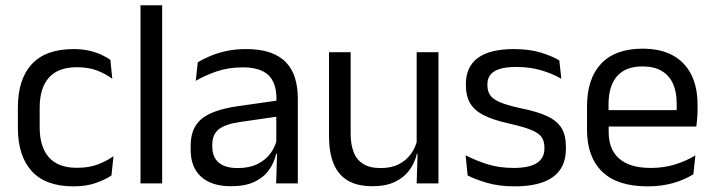

<svg xmlns="http://www.w3.org/2000/svg" viewBox="-20 -682 2656 714"><path d="M254 11Q149 11 97.8 -45.8Q46.5 -102.5 46.5 -206.5V-282.5Q46.5 -387 98 -443.2Q149.5 -499.5 254 -499.5Q285 -499.5 310.5 -493.8Q336 -488 356.2 -478.8Q376.5 -469.5 390.5 -459.5L397.5 -389Q374 -407 341.8 -419.5Q309.5 -432 266 -432Q196 -432 161.8 -393.2Q127.5 -354.5 127.5 -280.5V-208.5Q127.5 -136 161.8 -97Q196 -58 266 -58Q311 -58 343.8 -70.5Q376.5 -83 402 -101L394.5 -29.5Q372.5 -14.5 337 -1.8Q301.5 11 254 11Z M502.5 0V-662.5H583V0Z M1007 0 1010.5 -118.5 1007.5 -131V-286.5L1008 -315Q1008 -374.5 977.8 -403Q947.5 -431.5 882 -431.5Q829.5 -431.5 785.8 -416.5Q742 -401.5 708 -381.5L715.5 -450.5Q734.5 -462 760.8 -473.2Q787 -484.5 820.8 -492Q854.5 -499.5 895 -499.5Q947.5 -499.5 984.2 -486.8Q1021 -474 1043.8 -450Q1066.5 -426 1077 -392Q1087.5 -358 1087.5 -316V0ZM839 10.5Q766.5 10.5 727.8 -24.8Q689 -60 689 -125.5V-140Q689 -207.5 730.8 -240.8Q772.5 -274 863.5 -287L1018 -309L1022.5 -250L873.5 -228.5Q817.5 -220.5 793.5 -201.2Q769.5 -182 769.5 -144.5V-136.5Q769.5 -98 793.2 -77.5Q817 -57 864.5 -57Q906.5 -57 936.5 -71.5Q966.5 -86 985 -110.5Q1003.5 -135 1010 -165L1022.5 -110H1007Q1000 -78 980.8 -50.5Q961.5 -23 927 -6.2Q892.5 10.5 839 10.5Z M1284 -488V-184.5Q1284 -146 1294.8 -117.2Q1305.5 -88.5 1330 -72.8Q1354.5 -57 1396 -57Q1435 -57 1463 -71.2Q1491 -85.5 1508.8 -110.5Q1526.5 -135.5 1533 -167L1547.5 -109.5H1530Q1522.5 -76.5 1502.5 -49.2Q1482.5 -22 1448.8 -5.8Q1415 10.5 1365.5 10.5Q1308 10.5 1272.2 -11.2Q1236.5 -33 1220 -74.8Q1203.5 -116.5 1203.5 -175.5V-488ZM1610.5 -488V0H1529.5L1533 -117L1529.5 -122V-488Z M1895 11Q1836 11 1792 -1.8Q1748 -14.5 1719 -29.5L1711.5 -104.5Q1748 -85.5 1791.8 -71.5Q1835.5 -57.5 1891 -57.5Q1947.5 -57.5 1976 -75.5Q2004.5 -93.5 2004.5 -129V-134.5Q2004.5 -157.5 1993.8 -172.5Q1983 -187.5 1955 -199Q1927 -210.5 1875.5 -222Q1814 -235.5 1778.5 -253.8Q1743 -272 1727.8 -299Q1712.5 -326 1712.5 -365V-369.5Q1712.5 -433.5 1757 -466.5Q1801.5 -499.5 1891 -499.5Q1948.5 -499.5 1990.8 -486.5Q2033 -473.5 2060 -457.5L2067.5 -389Q2035 -408 1993 -420.5Q1951 -433 1898.5 -433Q1860.5 -433 1837 -425.2Q1813.5 -417.5 1803 -403.2Q1792.5 -389 1792.5 -369V-365Q1792.5 -343 1803 -327.8Q1813.5 -312.5 1840.8 -301.2Q1868 -290 1916.5 -279.5Q1979 -267 2015.8 -249.5Q2052.5 -232 2068.5 -205.2Q2084.5 -178.5 2084.5 -136.5V-128Q2084.5 -59 2036.5 -24Q1988.5 11 1895 11Z M2387.5 11Q2276 11 2219.5 -43.5Q2163 -98 2163 -199.5V-286.5Q2163 -389.5 2215.5 -445.2Q2268 -501 2369 -501Q2437 -501 2482.5 -475.8Q2528 -450.5 2551 -404Q2574 -357.5 2574 -293V-275Q2574 -259 2572.8 -243Q2571.5 -227 2569.5 -211.5H2495Q2496 -235.5 2496.2 -257Q2496.5 -278.5 2496.5 -296.5Q2496.5 -341 2482.2 -371.8Q2468 -402.5 2439.8 -418.8Q2411.5 -435 2369 -435Q2306 -435 2274.5 -398.5Q2243 -362 2243 -294V-247.5L2243.5 -237.5V-191Q2243.5 -160.5 2252.5 -136Q2261.5 -111.5 2280.8 -93.8Q2300 -76 2329.8 -66.8Q2359.5 -57.5 2400.5 -57.5Q2448 -57.5 2489 -70Q2530 -82.5 2566 -104L2558.5 -34Q2526 -13.5 2483 -1.2Q2440 11 2387.5 11ZM2205.5 -211.5V-272.5H2552.5V-211.5Z"/></svg>

Font: Anek Gurmukhi
Style: Regular
Weight: 400
Designer: Sarang Kulkarni (Gurmukhi), Yesha Goshar (Latin)
Foundry: Ek Type
Version: Version 1.003